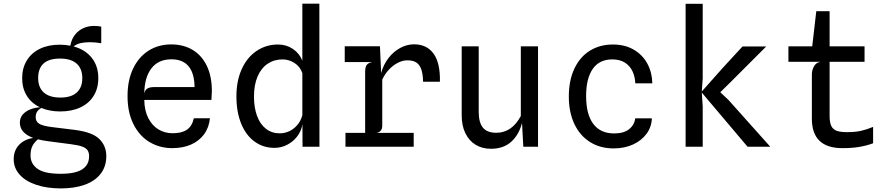

<svg xmlns="http://www.w3.org/2000/svg" viewBox="-20 -798 4840 1044"><path d="M388.5 -91.5Q483.5 -79 520.8 -41.5Q558 -4 558 50.5Q558 107.5 527.2 147Q496.5 186.5 441 206.5Q385.5 226.5 311 226.5Q235.5 226.5 177.2 207Q119 187.5 86.8 151.5Q54.5 115.5 54.5 67.5Q54.5 21 83.2 -9.8Q112 -40.5 160.5 -48Q88 -75 88 -131Q88 -158.5 105 -176.8Q122 -195 147.2 -204.2Q172.5 -213.5 197.5 -214.5Q151 -236.5 125.8 -277.2Q100.5 -318 100.5 -373Q100.5 -428 125.8 -469.2Q151 -510.5 197 -532.8Q243 -555 304.5 -555Q334 -555 362.5 -549.5Q368.5 -584.5 387.5 -608.8Q406.5 -633 433.5 -645Q460.5 -657 490.5 -657Q518.5 -657 530.5 -652.5V-563Q498.5 -568.5 469 -568.5Q440.5 -568.5 419.2 -563.8Q398 -559 380 -545.5Q443 -528.5 478.8 -483.8Q514.5 -439 514.5 -373Q514.5 -317.5 489.2 -276.8Q464 -236 417.2 -214Q370.5 -192 307.5 -192Q250 -192 205 -211Q190 -203 182 -191Q174 -179 174 -160.5Q174 -137 193 -125.2Q212 -113.5 258.5 -107.5ZM187.5 -374Q187.5 -322.5 218.2 -295Q249 -267.5 308.5 -267.5Q367 -267.5 397.2 -294.8Q427.5 -322 427.5 -373.5Q427.5 -424.5 396.8 -452Q366 -479.5 306.5 -479.5Q246.5 -479.5 217 -452.8Q187.5 -426 187.5 -374ZM464.5 51.5Q464.5 31.5 456.2 19.2Q448 7 427.5 -0.8Q407 -8.5 368.5 -13.5L239 -30.5Q211 -34 186.5 -40.5Q168 -26 157 -5.5Q146 15 146 47.5Q146 92.5 184 119.8Q222 147 310 147Q389.5 147 427 122.8Q464.5 98.5 464.5 51.5Z M673.5 -275.5Q673.5 -362 704 -425.5Q734.5 -489 788.2 -522.8Q842 -556.5 911 -556.5Q978 -556.5 1027.8 -526.5Q1077.5 -496.5 1104.8 -439.5Q1132 -382.5 1132 -303Q1132 -297 1130.5 -271.5Q1129.5 -259.5 1129.5 -254.5H764.5Q765.5 -195.5 786.8 -154.8Q808 -114 842.5 -93.8Q877 -73.5 918.5 -73.5Q968.5 -73.5 996.5 -92.8Q1024.5 -112 1034 -155H1121.5Q1116.5 -104.5 1089.8 -68Q1063 -31.5 1018.8 -12Q974.5 7.5 917 7.5Q848.5 7.5 793.2 -25.5Q738 -58.5 705.8 -122.5Q673.5 -186.5 673.5 -275.5ZM818.5 -324.5H1038Q1037 -399.5 1005.5 -437.5Q974 -475.5 912 -475.5Q841 -475.5 803.2 -426.2Q765.5 -377 764.5 -289Q768.5 -309 781.5 -316.8Q794.5 -324.5 818.5 -324.5Z M1717 0H1625L1624.5 -122Q1618.5 -85.5 1596 -56.2Q1573.5 -27 1541 -10.5Q1508.5 6 1472.5 6Q1411.5 6 1364.5 -28Q1317.5 -62 1291.5 -125.5Q1265.5 -189 1265.5 -274.5Q1265.5 -359 1294.8 -423Q1324 -487 1375.8 -521.5Q1427.5 -556 1492 -556Q1537 -556 1572.8 -531.8Q1608.5 -507.5 1624 -468V-778H1716.5ZM1624 -171.5V-400.5Q1611.5 -436.5 1581 -455.8Q1550.5 -475 1517 -475Q1470.5 -475 1435.2 -451.2Q1400 -427.5 1380.5 -382Q1361 -336.5 1361 -273Q1361 -213.5 1377.5 -168.2Q1394 -123 1425.8 -98Q1457.5 -73 1501 -73Q1527 -73 1552 -84.2Q1577 -95.5 1596.2 -117.8Q1615.5 -140 1624 -171.5Z M2372 -353.5H2280.5Q2279.5 -396 2270.5 -421.5Q2261.5 -447 2243.2 -458.5Q2225 -470 2195 -470Q2169 -470 2142.2 -456Q2115.5 -442 2093.5 -418Q2071.5 -394 2058.5 -365V-115Q2058.5 -98.5 2051.2 -88.8Q2044 -79 2028 -75.5H2229.5V0H1858.5V-75.5H1965.5V-407.5Q1965.5 -434 1974.5 -445.5Q1983.5 -457 2005 -460.5H1854.5V-546.5H2046L2052.5 -401Q2065 -446.5 2092.2 -482Q2119.5 -517.5 2156 -537.2Q2192.5 -557 2231.5 -557Q2301 -557 2337.8 -505.8Q2374.5 -454.5 2372 -353.5Z M2812 -546H2905.5V0H2825.5L2818.5 -129.5Q2802 -65.5 2759.8 -27.2Q2717.5 11 2649.5 11Q2602 11 2566.2 -10.8Q2530.5 -32.5 2510.5 -73.5Q2490.5 -114.5 2490.5 -171V-546H2583V-190Q2583 -132 2605.8 -104Q2628.5 -76 2678.5 -76Q2722 -76 2755.5 -99.8Q2789 -123.5 2812 -167.5Z M3073 -273Q3073 -361.5 3103.5 -425.5Q3134 -489.5 3188.2 -522.8Q3242.5 -556 3312.5 -556Q3378.5 -556 3426.8 -527.5Q3475 -499 3500.5 -451Q3526 -403 3527 -345H3434.5Q3433 -380 3419.8 -409.2Q3406.5 -438.5 3379 -456.8Q3351.5 -475 3309.5 -475Q3238.5 -475 3202.8 -423Q3167 -371 3167 -276Q3167 -176.5 3205.8 -124.5Q3244.5 -72.5 3319.5 -72.5Q3372 -72.5 3400.8 -95.5Q3429.5 -118.5 3434 -154.5H3524.5Q3523 -108 3495.8 -70.8Q3468.5 -33.5 3421.8 -12.2Q3375 9 3316.5 9Q3243.5 9 3188.2 -25.8Q3133 -60.5 3103 -124.2Q3073 -188 3073 -273Z M3941.5 -254 4168.5 0H4045L3796 -294.5L3801 -219V0H3708V-777.5H3801V-372L3796 -300.5L3911 -430L4017.5 -545.5H4146.5L3947 -346L3896.5 -296.5Z M4727.5 -108V-19Q4694 -6.5 4654.5 0.5Q4615 7.5 4560.5 7.5Q4394.5 7.5 4394.5 -152.5V-393Q4394.5 -416.5 4406 -437.2Q4417.5 -458 4441 -462H4267V-546H4396.5L4418.5 -737H4491V-546H4681V-462H4491V-167Q4491 -132 4500.2 -113Q4509.5 -94 4529.5 -86.8Q4549.5 -79.5 4585 -79.5Q4631.5 -79.5 4662.8 -86.8Q4694 -94 4727.5 -108Z"/></svg>

Font: SplineSansMono30
Style: Regular
Weight: 400
Designer: Eben Sorkin, Mirko Velimirovic
Foundry: Sorkin Type
Version: Version 1.000